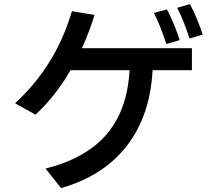

<svg xmlns="http://www.w3.org/2000/svg" viewBox="-20 -869 1040 953"><path d="M54.7 -356.4Q257.8 -543 336.9 -813.5L449.2 -794.9Q425.8 -716.8 386.7 -629.9H932.6V-520.5H737.3Q725.6 -294.9 609.4 -145Q493.2 4.9 283.2 64.5L206.1 -32.2Q407.2 -83 509.8 -203.1Q612.3 -323.2 623 -520.5H330.1Q253.9 -389.6 156.2 -299.8ZM744.1 -804.7 808.6 -822.3Q842.8 -757.8 872.1 -669.9L805.7 -650.4Q773.4 -748 744.1 -804.7ZM859.4 -830.1 922.9 -848.6Q958 -782.2 986.3 -697.3L920.9 -677.7Q888.7 -775.4 859.4 -830.1Z"/></svg>

Font: GenEi M Gothic v2 Medium
Style: Regular
Weight: 500
Version: Version 2.0